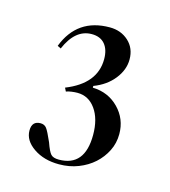

<svg xmlns="http://www.w3.org/2000/svg" viewBox="-62 -907 380 429"><g transform="rotate(15 128.0 -692.5)"><path d="M80 -699Q148 -726 148 -783Q148 -805 137.5 -817.5Q127 -830 107 -830Q69 -830 48 -781L40 -785Q67 -855 142 -855Q168 -855 185.5 -839Q203 -823 203 -797Q203 -773 186 -751.5Q169 -730 140 -719V-715Q176 -714 200 -689.5Q224 -665 224 -630Q224 -609 215 -591Q206 -573 191 -559.5Q176 -546 155.5 -538Q135 -530 111 -530Q76 -530 52 -546.5Q28 -563 28 -586Q28 -608 48 -608Q57 -608 62 -601.5Q67 -595 77 -572Q84 -552 89.5 -546Q95 -540 108 -540Q168 -540 168 -613Q168 -650 152 -672.5Q136 -695 110 -695Q104 -695 96.5 -694Q89 -693 84 -691Z"/></g></svg>

Font: Libre Caslon Display
Style: Regular
Weight: 400
Designer: Pablo Impallari, Rodrigo Fuenzalida
Foundry: Pablo Impallari, Rodrigo Fuenzalida
Version: Version 1.002; ttfautohint (v1.5)